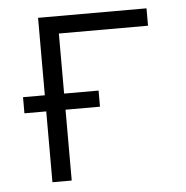

<svg xmlns="http://www.w3.org/2000/svg" viewBox="-43 -562 587 605"><g transform="rotate(-5 250.0 -260.0)"><path d="M99 0V-224H30V-275H99V-520H442V-465H160V-275H269V-224H160V0Z"/></g></svg>

Font: Iosevka Fixed SS04 Light
Style: Regular
Weight: 300
Monospace: yes
Designer: Belleve Invis
Foundry: Belleve Invis
Version: Version 32.5.0